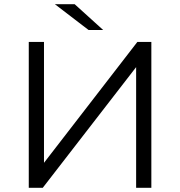

<svg xmlns="http://www.w3.org/2000/svg" viewBox="-20 -901 864 921"><path d="M118 -700H191V-120L639 -700H706V0H633V-579L185 0H118ZM243 -881H338L475 -757H405Z"/></svg>

Font: APTA Sans Regular
Style: Regular
Weight: 400
Version: Version 7.200